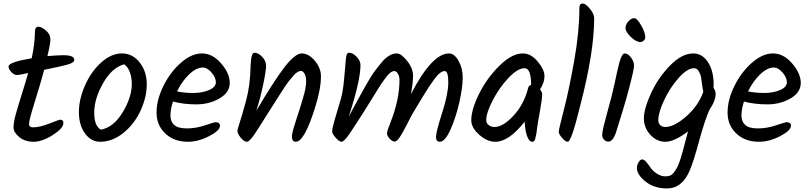

<svg xmlns="http://www.w3.org/2000/svg" viewBox="-20 -811 4536 1078"><path d="M143 -115Q143 -96 165 -96Q203 -96 257.5 -117.5Q312 -139 318 -139Q336 -139 336 -120Q336 -91 276.5 -53Q217 -15 168.5 -15Q120 -15 88 -41.5Q56 -68 56 -96Q56 -124 68 -167.5Q80 -211 102.5 -282.5Q125 -354 138 -401Q91 -390 75 -390Q59 -390 43.5 -406.5Q28 -423 28 -438Q28 -462 158 -484Q176 -567 176 -631Q176 -661 196 -661Q213 -661 238 -639.5Q263 -618 263 -591Q263 -564 246 -496Q303 -501 337 -501Q397 -501 397 -475Q397 -460 364.5 -450Q332 -440 228 -419Q207 -340 175 -238.5Q143 -137 143 -115Z M720 -341Q720 -375 709 -405.5Q698 -436 677 -450Q608 -431 558.5 -343.5Q509 -256 509 -179Q509 -102 547 -83Q619 -97 669.5 -181.5Q720 -266 720 -341ZM542 -15Q491 -15 457 -62Q423 -109 423 -181.5Q423 -254 457.5 -332Q492 -410 548.5 -460.5Q605 -511 664.5 -511Q724 -511 764 -460.5Q804 -410 804 -337.5Q804 -265 769 -189.5Q734 -114 672.5 -64.5Q611 -15 542 -15Z M951 -241Q937 -197 937 -162.5Q937 -128 958.5 -109Q980 -90 1029.5 -90Q1079 -90 1131.5 -107.5Q1184 -125 1189 -125Q1215 -125 1215 -105Q1215 -78 1154 -46.5Q1093 -15 1035 -15Q957 -15 908 -61.5Q859 -108 859 -179Q859 -250 897 -327.5Q935 -405 995 -458Q1055 -511 1114 -511Q1173 -511 1221.5 -455Q1270 -399 1270 -345.5Q1270 -292 1212.5 -258.5Q1155 -225 1082.5 -225Q1010 -225 951 -241ZM1119 -432Q1082 -432 1042 -393.5Q1002 -355 974 -298Q1014 -289 1065 -289Q1116 -289 1154 -305.5Q1192 -322 1192 -349Q1192 -376 1167.5 -404Q1143 -432 1119 -432Z M1782 -383Q1782 -311 1749 -207Q1689 -15 1641 -15Q1619 -15 1619 -45Q1619 -66 1640.5 -130.5Q1662 -195 1680.5 -257.5Q1699 -320 1699 -351.5Q1699 -383 1689.5 -398Q1680 -413 1670.5 -413Q1661 -413 1651 -407Q1641 -401 1628.5 -387Q1616 -373 1605 -359.5Q1594 -346 1577.5 -321Q1561 -296 1550 -278.5Q1539 -261 1518 -228Q1497 -195 1486 -178Q1475 -161 1457 -132Q1439 -103 1428.5 -87Q1418 -71 1405 -52Q1380 -15 1365.5 -15Q1351 -15 1332 -37.5Q1313 -60 1313 -77Q1313 -82 1320 -104Q1339 -162 1362 -247.5Q1385 -333 1387 -442Q1390 -515 1408 -515Q1430 -515 1452 -492Q1474 -469 1474 -441.5Q1474 -414 1457.5 -335.5Q1441 -257 1419 -189Q1515 -352 1575.5 -431.5Q1636 -511 1674.5 -511Q1713 -511 1747.5 -470Q1782 -429 1782 -383Z M2501 -511Q2531 -511 2554.5 -469.5Q2578 -428 2578 -375.5Q2578 -323 2559.5 -239Q2541 -155 2510 -85Q2479 -15 2449 -15Q2428 -15 2428 -42.5Q2428 -70 2462.5 -177.5Q2497 -285 2497 -348.5Q2497 -412 2477 -412Q2452 -412 2419.5 -368Q2387 -324 2350 -262Q2313 -200 2310 -195.5Q2307 -191 2302.5 -183Q2298 -175 2292.5 -166Q2287 -157 2264.5 -112Q2242 -67 2225 -41.5Q2208 -16 2195.5 -16Q2183 -16 2168 -32Q2153 -48 2153 -62Q2153 -76 2171 -120Q2223 -250 2223 -362Q2223 -383 2214 -397.5Q2205 -412 2194 -412Q2183 -412 2171 -402.5Q2159 -393 2141 -368.5Q2123 -344 2109 -322Q2095 -300 2066.5 -253.5Q2038 -207 2023.5 -184.5Q2009 -162 1990 -132.5Q1971 -103 1960.5 -87Q1950 -71 1937 -52Q1910 -15 1897.5 -15Q1885 -15 1865 -37.5Q1845 -60 1845 -71.5Q1845 -83 1849 -100Q1853 -117 1857.5 -133Q1862 -149 1871.5 -180.5Q1881 -212 1893.5 -254.5Q1906 -297 1912.5 -371.5Q1919 -446 1922 -480.5Q1925 -515 1939 -515Q1961 -515 1982.5 -492Q2004 -469 2004 -446Q2004 -358 1938 -156Q2050 -366 2079 -405Q2108 -444 2129 -468Q2168 -511 2208 -511Q2232 -511 2265.5 -469.5Q2299 -428 2299 -386Q2299 -344 2287 -282Q2405 -511 2501 -511Z M3012 -309Q3024 -294 3024 -283Q3024 -255 3011.5 -187Q2999 -119 2996.5 -98Q2994 -77 2992 -64.5Q2990 -52 2987 -40Q2983 -15 2969 -15Q2951 -15 2939.5 -46.5Q2928 -78 2926 -128Q2837 -15 2761 -15Q2715 -15 2670.5 -54.5Q2626 -94 2626 -136Q2626 -196 2670 -284.5Q2714 -373 2784 -442Q2854 -511 2916 -511Q2961 -511 2999 -465.5Q3037 -420 3037 -383.5Q3037 -347 3012 -309ZM2962 -335Q2962 -428 2925 -428Q2886 -428 2834 -372.5Q2782 -317 2746 -247Q2710 -177 2710 -136Q2710 -119 2724 -108.5Q2738 -98 2757 -98Q2804 -98 2863 -161.5Q2922 -225 2945 -316Q2948 -331 2962 -334Z M3316 -707Q3316 -519 3238 -219Q3188 -15 3168 -15Q3154 -15 3135.5 -37Q3117 -59 3117 -71Q3117 -83 3146 -195Q3175 -307 3204 -470.5Q3233 -634 3233 -765Q3233 -779 3237 -785Q3241 -791 3254 -791Q3267 -791 3291.5 -762.5Q3316 -734 3316 -707Z M3603 -601Q3603 -591 3594 -583Q3585 -575 3575 -575Q3551 -575 3521.5 -604Q3492 -633 3492 -653Q3492 -673 3508 -691Q3524 -709 3540.5 -709Q3557 -709 3580 -668.5Q3603 -628 3603 -601ZM3487 -511Q3506 -511 3523 -488Q3540 -465 3540 -443Q3540 -421 3511 -311.5Q3482 -202 3438 -66Q3421 -16 3395 -16Q3381 -16 3371 -27.5Q3361 -39 3361 -53.5Q3361 -68 3368.5 -99.5Q3376 -131 3390.5 -183.5Q3405 -236 3413.5 -269Q3422 -302 3431 -343.5Q3440 -385 3445.5 -410.5Q3451 -436 3458 -462Q3472 -511 3487 -511Z M3998 -285Q3998 -245 3963 -194Q3936 -133 3905 -18.5Q3874 96 3853 145Q3811 247 3724 247Q3653 247 3604.5 208.5Q3556 170 3556 132Q3556 116 3565.5 100Q3575 84 3585.5 84Q3596 84 3609 99Q3622 114 3633.5 131.5Q3645 149 3668.5 164Q3692 179 3714 179Q3736 179 3747 172.5Q3758 166 3768 151.5Q3778 137 3785 122.5Q3792 108 3800.5 81.5Q3809 55 3814 36Q3819 17 3828 -17.5Q3837 -52 3843 -73Q3765 -15 3716 -15Q3667 -15 3631 -54.5Q3595 -94 3595 -146.5Q3595 -199 3634.5 -286Q3674 -373 3741 -442Q3808 -511 3872 -511Q3913 -511 3941 -480Q3987 -429 3987 -335Q3987 -323 3986 -318Q3998 -301 3998 -285ZM3676 -136Q3676 -119 3687 -108.5Q3698 -98 3715 -98Q3765 -98 3833 -157.5Q3901 -217 3929 -296Q3925 -309 3922 -336Q3919 -363 3916 -379Q3913 -395 3903 -411.5Q3893 -428 3877 -428Q3838 -428 3789 -372Q3740 -316 3708 -247Q3676 -178 3676 -136Z M4157 -241Q4143 -197 4143 -162.5Q4143 -128 4164.5 -109Q4186 -90 4235.5 -90Q4285 -90 4337.5 -107.5Q4390 -125 4395 -125Q4421 -125 4421 -105Q4421 -78 4360 -46.5Q4299 -15 4241 -15Q4163 -15 4114 -61.5Q4065 -108 4065 -179Q4065 -250 4103 -327.5Q4141 -405 4201 -458Q4261 -511 4320 -511Q4379 -511 4427.5 -455Q4476 -399 4476 -345.5Q4476 -292 4418.5 -258.5Q4361 -225 4288.5 -225Q4216 -225 4157 -241ZM4325 -432Q4288 -432 4248 -393.5Q4208 -355 4180 -298Q4220 -289 4271 -289Q4322 -289 4360 -305.5Q4398 -322 4398 -349Q4398 -376 4373.5 -404Q4349 -432 4325 -432Z"/></svg>

Font: Kalam
Style: Regular
Weight: 400
Designer: Lipi Raval (Devanagari and Latin), Jonny Pinhorn (Latin)
Foundry: Indian Type Foundry
Version: Version 2.001;PS 1.0;hotconv 1.0.79;makeotf.lib2.5.61930; tt